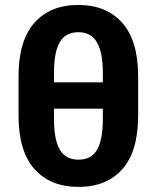

<svg xmlns="http://www.w3.org/2000/svg" viewBox="-20 -741 630 772"><path d="M296 10.5Q182.5 10.5 118.5 -61.2Q54.5 -133 54.5 -277V-433.5Q54.5 -577 118 -649Q181.5 -721 295 -721Q408 -721 471.8 -649Q535.5 -577 535.5 -433.5V-277Q535.5 -133 472.2 -61.2Q409 10.5 296 10.5ZM393.5 -410V-448Q393.5 -530 369.8 -570.8Q346 -611.5 295 -611.5Q243.5 -611.5 220.2 -571.2Q197 -531 197 -448V-410ZM296 -99Q347 -99 370.2 -139Q393.5 -179 393.5 -263V-304H197V-263Q197 -179.5 220.5 -139.2Q244 -99 296 -99Z"/></svg>

Font: Roberto Sans
Style: Bold
Weight: 700
Designer: Google (font) & Cristiano Sobral (main changes)
Version: Version 1.000;October 12, 2021;FontCreator 14.0.0.2814 64-bi